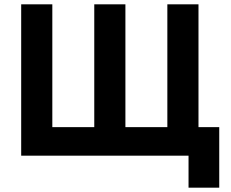

<svg xmlns="http://www.w3.org/2000/svg" viewBox="-20 -720 1068 888"><path d="M78 -700H222V-132H416V-700H560V-132H754V-700H898V-132H994V148H852V0H78Z"/></svg>

Font: NT Somic Bold
Style: Regular
Weight: 700
Designer: Ravid Balaliev — lead type designer, mastering
Michael Voronin — secret advisor, marketing
Ivan Kovalenko — best boy
Foundry: NT Type
Version: Version 0.7